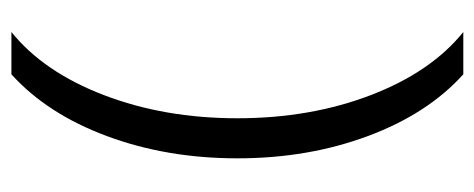

<svg xmlns="http://www.w3.org/2000/svg" viewBox="-274 -516 852 345"><g transform="rotate(-90 152.5 -344.0)"><path d="M40 -344Q40 -471 80 -578.5Q120 -686 191 -750H267Q195 -692 153.5 -583.5Q112 -475 112 -344Q112 -213 153.5 -104.5Q195 4 267 62H191Q120 -2 80 -109.5Q40 -217 40 -344Z"/></g></svg>

Font: Sarabun Light
Style: Regular
Weight: 300
Designer: Suppakit Chalermlarp | Katatrad Co.,Ltd.
Foundry: Cadson Demak Co.,Ltd.
Version: Version 1.000; ttfautohint (v1.6)